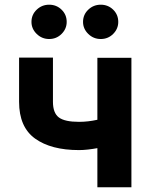

<svg xmlns="http://www.w3.org/2000/svg" viewBox="-20 -789 631 809"><path d="M533.7 -545.5V0H390.3V-164.8Q370.7 -161.2 350.7 -158.9Q330.6 -156.6 312.9 -156.6Q195.3 -156.6 127.8 -205.1Q60.4 -253.6 60.4 -360.1V-546.2H203.1V-360.1Q203.1 -312.9 228 -294.2Q252.8 -275.6 312.9 -275.6Q350.9 -275.6 390.3 -284.4V-545.5ZM187.1 -624.6Q156.6 -624.6 134.6 -646.1Q112.6 -667.6 112.6 -696.7Q112.6 -727.3 134.6 -748.2Q156.6 -769.2 187.1 -769.2Q218 -769.2 239.5 -748.2Q261 -727.3 261 -696.7Q261 -667.6 239.5 -646.1Q218 -624.6 187.1 -624.6ZM404.5 -624.6Q373.9 -624.6 351.9 -646.1Q329.9 -667.6 329.9 -696.7Q329.9 -727.3 351.9 -748.2Q373.9 -769.2 404.5 -769.2Q435.4 -769.2 456.9 -748.2Q478.3 -727.3 478.3 -696.7Q478.3 -667.6 456.9 -646.1Q435.4 -624.6 404.5 -624.6Z"/></svg>

Font: Inter UI
Style: Bold
Weight: 700
Designer: Rasmus Andersson
Foundry: rsms
Version: 3.2;8d6f07862